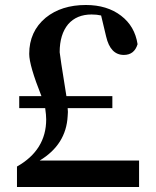

<svg xmlns="http://www.w3.org/2000/svg" viewBox="-20 -749 624 769"><path d="M537 -106V0H48V-82Q165 -148 165 -271Q165 -288 161 -316H57V-364H146Q97 -487 97 -533Q97 -623 163 -678Q226 -729 324 -729Q409 -729 465 -686Q520 -644 531 -572Q518 -529 476 -529Q422 -529 405 -603L385 -687Q368 -691 347 -691Q287 -691 253 -652Q219 -611 219 -540Q219 -532 246 -364H430V-316H251Q253 -301 251 -284Q245 -170 139 -106Z"/></svg>

Font: Source Han Serif JP
Style: Bold
Weight: 700
Designer: Ryoko NISHIZUKA  (kana & ideographs); Frank Grießhammer (Latin, Greek & Cyrillic); Wenlong ZHANG  (bopomofo); Sandoll Co
Foundry: Adobe Systems Incorporated
Version: Version 1.000;PS 1;hotconv 16.6.53;makeotf.lib2.5.65590